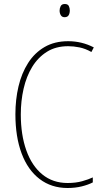

<svg xmlns="http://www.w3.org/2000/svg" viewBox="-20 -930 515 960"><path d="M321 -699Q259 -699 214.5 -671Q170 -643 141 -595.5Q112 -548 98 -486.5Q84 -425 84 -358Q84 -256 111.5 -178.5Q139 -101 191.5 -58Q244 -15 318 -15Q359 -15 391 -24Q423 -33 444 -43V-18Q421 -6 388.5 2Q356 10 318 10Q237 10 178 -35Q119 -80 88 -163Q57 -246 57 -359Q57 -432 72.5 -498Q88 -564 120.5 -615Q153 -666 203 -695Q253 -724 321 -724Q389 -724 449 -693L437 -670Q407 -687 377.5 -693Q348 -699 321 -699ZM304 -910Q319 -910 324 -900Q329 -890 329 -878Q329 -863 323 -853.5Q317 -844 303 -844Q290 -844 284 -854Q278 -864 278 -877Q278 -889 283.5 -899.5Q289 -910 304 -910Z"/></svg>

Font: Noto Sans Georgian Condensed Thin
Style: Regular
Weight: 100
Width: 3
Designer: Monotype Design Team, Akaki Razmadze
Foundry: Google LLC
Version: Version 2.005; ttfautohint (v1.8.4.7-5d5b)